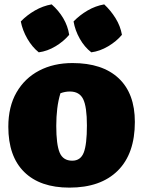

<svg xmlns="http://www.w3.org/2000/svg" viewBox="-20 -844 655 877"><path d="M297 13Q163 13 90.5 -58.5Q18 -130 18 -265Q18 -357 55.5 -422Q93 -487 159 -521.5Q225 -556 311 -556Q448 -556 522 -486.5Q596 -417 596 -287Q596 -142 518 -64.5Q440 13 297 13ZM310 -110Q348 -110 362.5 -147Q377 -184 377 -271Q377 -356 360 -391Q343 -426 299 -426Q277 -426 256 -418Q246 -385 241.5 -348Q237 -311 237 -269Q237 -184 252.5 -147Q268 -110 310 -110ZM216 -824Q248 -796 269 -760.5Q290 -725 296 -685Q271 -655 233.5 -632.5Q196 -610 157 -605Q127 -629 105 -667Q83 -705 75 -746Q103 -775 139.5 -796Q176 -817 216 -824ZM456 -824Q486 -796 508 -760.5Q530 -725 537 -685Q512 -655 474 -632.5Q436 -610 397 -605Q366 -629 344.5 -667Q323 -705 316 -746Q344 -775 380 -796Q416 -817 456 -824Z"/></svg>

Font: Piazzolla SC Black
Style: Regular
Weight: 900
Designer: Juan Pablo del Peral
Foundry: Huerta Tipografica
Version: Version 1.330